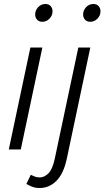

<svg xmlns="http://www.w3.org/2000/svg" viewBox="-20 -748 523 961"><path d="M156 -676Q156 -696 171 -712Q186 -728 207 -728Q224 -728 233.5 -717.5Q243 -707 243 -691Q243 -671 228 -655Q213 -639 192 -639Q175 -639 165.5 -649.5Q156 -660 156 -676ZM24 0 132 -510H192L84 0ZM396 -676Q396 -696 411 -712Q426 -728 447 -728Q464 -728 473.5 -717.5Q483 -707 483 -691Q483 -671 468 -655Q453 -639 432 -639Q415 -639 405.5 -649.5Q396 -660 396 -676ZM112 173 134 127Q145 132 155 136Q165 140 179 140Q202 140 222.5 119.5Q243 99 254 47L372 -510H432L314 48Q298 122 262 157.5Q226 193 179 193Q157 193 142 187Q127 181 112 173Z"/></svg>

Font: Radio Canada Condensed Light
Style: Italic
Weight: 300
Width: 3
Italic angle: -12°
Designer: Charles Daoud, Etienne Aubert Bonn, Alexandre Saumier Demers, Jacques Le Bailly
Foundry: Radio-Canada
Version: Version 2.104; ttfautohint (v1.8.4.7-5d5b);gftools[0.9.28.de